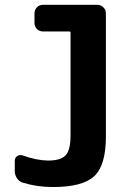

<svg xmlns="http://www.w3.org/2000/svg" viewBox="-20 -750 540 780"><path d="M375 -730.5Q389.6 -730.5 399.9 -720.2Q410.2 -710 410.2 -695.3V-195.3Q410.2 -78.1 362.8 -34.2Q315.4 9.8 195.3 9.8Q129.9 9.8 73.2 -7.8Q58.6 -11.7 49.3 -25.4Q40 -39.1 40 -54.7V-96.7Q40 -109.4 50.3 -116.2Q60.5 -123 73.2 -118.2Q127.9 -98.6 174.8 -97.7Q226.6 -97.7 246.6 -119.1Q266.6 -140.6 266.6 -200.2V-617.2Q266.6 -622.1 261.7 -622.1H155.3Q140.6 -622.1 130.4 -631.8Q120.1 -641.6 120.1 -657.2V-695.3Q120.1 -710 129.9 -720.2Q139.6 -730.5 155.3 -730.5Z"/></svg>

Font: Rounded-L Mgen+ 1mn bold
Style: Bold
Weight: 700
Designer: [Source Han Sans]
Ryoko NISHIZUKA  (kana & ideographs); Paul D. Hunt (Latin, Greek & Cyrillic); Wenlong ZHANG  (bopomofo
Version: Version 1.059.20150602